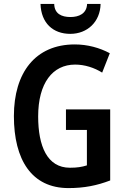

<svg xmlns="http://www.w3.org/2000/svg" viewBox="-20 -951 647 981"><path d="M494 -931H425C423 -881 383 -864 340 -864C294 -864 258 -881 257 -931H187C190 -833 251 -778 339 -778C426 -778 492 -839 494 -931ZM317 -392V-287H424V-106C398 -98 375 -94 337 -94C221 -94 175 -205 175 -356C175 -527 249 -621 364 -621C413 -621 462 -605 502 -580L541 -679C489 -707 427 -724 362 -724C160 -724 51 -579 51 -358C51 -134 142 10 330 10C410 10 475 -3 543 -29V-392Z"/></svg>

Font: Noto Sans Telugu Condensed SemiBold
Style: Regular
Weight: 600
Width: 3
Designer: Jelle Bosma - Monotype Design Team
Foundry: Monotype Imaging Inc.
Version: Version 2.005